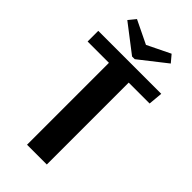

<svg xmlns="http://www.w3.org/2000/svg" viewBox="-269 -904 968 968"><g transform="rotate(45 215.5 -420.0)"><path d="M284 0H143V-584H-9V-660H440L433 -584H284ZM203 -689 56 -802 87 -840 211 -780 334 -840 366 -802 222 -689Z"/></g></svg>

Font: Sansita Medium
Style: Regular
Weight: 500
Designer: Pablo Cosgaya
Foundry: Omnibus-Type
Version: Version 1.006